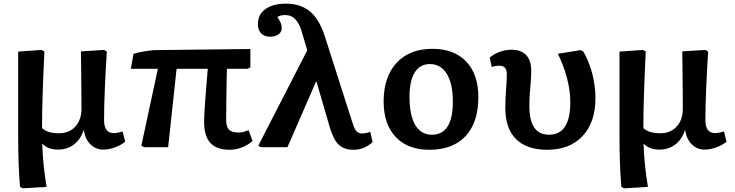

<svg xmlns="http://www.w3.org/2000/svg" viewBox="-20 -802 4003 1046"><path d="M104 224 89 216Q84 156 81.5 89Q79 22 79 -56Q79 -79 79 -145.5Q79 -212 79 -309.5Q79 -407 79 -521L207 -530L222 -521Q216 -402 212.5 -295Q209 -188 209 -104Q239 -76 301 -76Q357 -76 390.5 -112.5Q424 -149 424 -211Q424 -236 423.5 -286.5Q423 -337 422.5 -399Q422 -461 421 -522L547 -530L562 -521Q559 -480 556.5 -430Q554 -380 551.5 -328Q549 -276 548 -229Q547 -182 547 -148Q547 -77 599 -77Q621 -77 648 -86L662 -30Q639 -11 606 1Q573 13 542 13Q502 13 473 -15.5Q444 -44 437 -92H435Q419 -42 382.5 -14.5Q346 13 296 13Q242 13 212 -18H210Q212 41 218 99.5Q224 158 234 216Z M1231 14Q1160 14 1126 -23.5Q1092 -61 1092 -139Q1092 -163 1095 -210.5Q1098 -258 1102.5 -315.5Q1107 -373 1112 -427H942L896 0H766L750 -8L840 -427H693L707 -508Q723 -514 746 -518.5Q769 -523 791.5 -526Q814 -529 829 -529L1344 -535V-435L1329 -427H1216Q1215 -359 1214 -317Q1213 -275 1213 -247.5Q1213 -220 1212.5 -198.5Q1212 -177 1212 -151Q1212 -112 1227 -96Q1242 -80 1278 -80Q1291 -80 1302.5 -82.5Q1314 -85 1334 -93L1356 -34Q1332 -12 1298 1Q1264 14 1231 14Z M1997 -84 2010 -28Q1964 14 1906 14Q1855 14 1826 -13Q1797 -40 1777 -107L1704 -358H1702L1546 0H1402L1387 -8L1654 -528L1627 -619Q1613 -671 1590.5 -695.5Q1568 -720 1533 -720Q1505 -720 1491 -709Q1505 -688 1510 -676Q1515 -664 1515 -649Q1515 -628 1497.5 -615Q1480 -602 1450 -602Q1420 -602 1402.5 -620.5Q1385 -639 1385 -671Q1385 -723 1426 -752.5Q1467 -782 1538 -782Q1618 -782 1669 -739.5Q1720 -697 1750 -603L1901 -131Q1911 -99 1922 -87Q1933 -75 1954 -75Q1974 -75 1997 -84Z M2319 14Q2202 14 2136 -55.5Q2070 -125 2070 -249Q2070 -383 2140.5 -459.5Q2211 -536 2336 -536Q2454 -536 2520 -466.5Q2586 -397 2586 -273Q2586 -135 2516.5 -60.5Q2447 14 2319 14ZM2333 -68Q2447 -68 2447 -248Q2447 -347 2414 -400Q2381 -453 2322 -453Q2268 -453 2239.5 -407.5Q2211 -362 2211 -276Q2211 -173 2242.5 -120.5Q2274 -68 2333 -68Z M2961 14Q2850 14 2791.5 -44Q2733 -102 2733 -213Q2733 -268 2737 -316Q2741 -364 2741 -398Q2741 -444 2701 -444Q2680 -444 2659 -437L2648 -488Q2670 -508 2702 -519.5Q2734 -531 2767 -531Q2819 -531 2846.5 -502Q2874 -473 2874 -418Q2874 -384 2871.5 -355Q2869 -326 2866.5 -295.5Q2864 -265 2864 -224Q2864 -68 2971 -68Q3087 -68 3087 -245Q3087 -308 3069 -376.5Q3051 -445 3019 -509L3143 -529L3158 -521Q3189 -468 3206.5 -401Q3224 -334 3224 -268Q3224 -136 3154 -61Q3084 14 2961 14Z M3380 224 3365 216Q3360 156 3357.5 89Q3355 22 3355 -56Q3355 -79 3355 -145.5Q3355 -212 3355 -309.5Q3355 -407 3355 -521L3483 -530L3498 -521Q3492 -402 3488.5 -295Q3485 -188 3485 -104Q3515 -76 3577 -76Q3633 -76 3666.5 -112.5Q3700 -149 3700 -211Q3700 -236 3699.5 -286.5Q3699 -337 3698.5 -399Q3698 -461 3697 -522L3823 -530L3838 -521Q3835 -480 3832.5 -430Q3830 -380 3827.5 -328Q3825 -276 3824 -229Q3823 -182 3823 -148Q3823 -77 3875 -77Q3897 -77 3924 -86L3938 -30Q3915 -11 3882 1Q3849 13 3818 13Q3778 13 3749 -15.5Q3720 -44 3713 -92H3711Q3695 -42 3658.5 -14.5Q3622 13 3572 13Q3518 13 3488 -18H3486Q3488 41 3494 99.5Q3500 158 3510 216Z"/></svg>

Font: Literata 7pt SemiBold
Style: Regular
Weight: 600
Designer: Latin by Veronika Burian and Jose Scaglione. Greek by Irene Vlachou. Cyrillic by Vera Evstafieva.
Foundry: TypeTogether
Version: Version 3.002